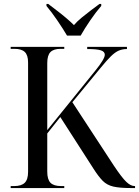

<svg xmlns="http://www.w3.org/2000/svg" viewBox="-20 -951 703 971"><path d="M34 0V-10H52Q88 -10 105 -26.5Q122 -43 122 -82V-635Q122 -672 105.5 -688Q89 -704 53 -704H34V-714H305V-704H287Q251 -704 235 -687.5Q219 -671 219 -632V-293L463 -595Q510 -653 510 -674Q510 -690 490 -696.5Q470 -703 421 -703V-714H622V-703Q599 -703 580.5 -695Q562 -687 541 -666.5Q520 -646 489 -608L346 -434L556 -113Q596 -53 618.5 -31.5Q641 -10 661 -10H663V0H642Q585 0 553 -7.5Q521 -15 500 -36Q479 -57 454 -96L285 -359L219 -276V-83Q219 -43 235.5 -26.5Q252 -10 289 -10H305V0ZM319 -771Q299 -805 270 -847.5Q241 -890 215 -921V-931H224Q242 -917 266.5 -898.5Q291 -880 314 -860.5Q337 -841 354 -824Q369 -842 392 -861Q415 -880 439.5 -898.5Q464 -917 483 -931H492V-921Q465 -890 436 -847.5Q407 -805 388 -771Z"/></svg>

Font: Noto Serif Display SemiCondensed
Style: Regular
Weight: 400
Width: 4
Designer: Monotype Design Team
Foundry: Monotype Imaging Inc.
Version: Version 2.009